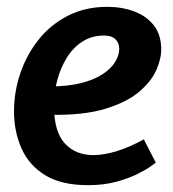

<svg xmlns="http://www.w3.org/2000/svg" viewBox="-20 -530 506 562"><path d="M294 -510Q337 -510 373 -496.5Q409 -483 430.5 -455.5Q452 -428 452 -384Q452 -359 438 -326Q424 -293 388 -262Q352 -231 288 -211.5Q224 -192 125 -194V-277Q179 -277 218 -287Q257 -297 281.5 -313.5Q306 -330 317.5 -349.5Q329 -369 329 -387Q329 -404 318 -415Q307 -426 285 -426Q249 -426 221.5 -408.5Q194 -391 175.5 -361Q157 -331 147.5 -295Q138 -259 138 -221Q138 -145 169.5 -110.5Q201 -76 253 -76Q285 -76 323 -88Q361 -100 401 -122L436 -54Q436 -54 422.5 -44Q409 -34 383 -21Q357 -8 320.5 2Q284 12 238 12Q160 12 112.5 -17Q65 -46 43 -95.5Q21 -145 21 -204Q21 -261 39.5 -315.5Q58 -370 93 -414Q128 -458 179 -484Q230 -510 294 -510Z"/></svg>

Font: Rosario Light
Style: Bold Italic
Weight: 700
Italic angle: -8.05°
Version: Version 1.101; ttfautohint (v1.8.1.43-b0c9)